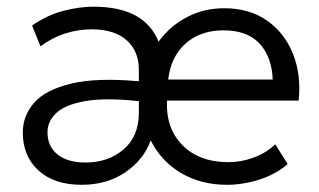

<svg xmlns="http://www.w3.org/2000/svg" viewBox="-20 -524 931 560"><path d="M218 15Q138 15 92.2 -26.8Q46.5 -68.5 46.5 -137.5Q46.5 -187 80 -224.8Q113.5 -262.5 187.8 -280.2Q262 -298 385 -287V-320.5Q385 -375 349.2 -406.8Q313.5 -438.5 247 -438.5Q209.5 -438.5 171.5 -426.8Q133.5 -415 98 -389L73.5 -449.5Q117.5 -480 164.2 -492.2Q211 -504.5 253 -504.5Q401.5 -504.5 442.5 -402.5Q476 -448.5 525.5 -474.2Q575 -500 634 -500Q706.5 -500 758 -464.5Q809.5 -429 834.2 -367.8Q859 -306.5 851 -230.5H467Q463.5 -149.5 512.5 -100.2Q561.5 -51 647 -51Q683.5 -51 720 -64.5Q756.5 -78 783 -103L819 -45.5Q784.5 -15.5 736.5 -0.2Q688.5 15 641.5 15Q567 15 509 -18.8Q451 -52.5 419.5 -114.5Q399.5 -58.5 346 -21.8Q292.5 15 218 15ZM470.5 -292H775.5Q772.5 -359.5 736.5 -397.5Q700.5 -435.5 632 -435.5Q565 -435.5 521.8 -397.5Q478.5 -359.5 470.5 -292ZM118.5 -138.5Q118.5 -97 147.8 -73.5Q177 -50 229.5 -50Q295.5 -50 340.2 -88Q385 -126 385 -196V-229Q286 -239.5 227.8 -229Q169.5 -218.5 144 -194.2Q118.5 -170 118.5 -138.5Z"/></svg>

Font: Geologica ExtraLight
Style: Regular
Weight: 200
Designer: Sindre Bremnes, Frode Helland
Foundry: Monokrom Skriftforlag AS
Version: Version 1.010; ttfautohint (v1.8.4.7-5d5b);gftools[0.9.28]